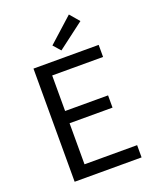

<svg xmlns="http://www.w3.org/2000/svg" viewBox="-158 -957 843 1046"><g transform="rotate(-20 263.5 -433.5)"><path d="M90 0V-656H468V-586H173V-380H422V-309H173V-71H478V0ZM267 -697 230 -739 372 -867 419 -812Z"/></g></svg>

Font: Source Sans Pro
Style: Regular
Weight: 400
Designer: Paul D. Hunt
Foundry: Adobe Systems Incorporated
Version: Version 2.021;PS 2.000;hotconv 1.0.86;makeotf.lib2.5.63406